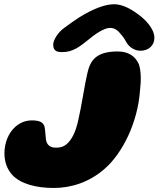

<svg xmlns="http://www.w3.org/2000/svg" viewBox="-20 -868 767 929"><path d="M279.5 -616C305.5 -616 324 -620 351.5 -635C369 -645.5 387 -659 404 -673C439.5 -703 484 -733 511.5 -733C536 -733 550.5 -721.5 571.5 -694.5C579.5 -685 587 -672 594.5 -658.5C610 -636 634.5 -622.5 659.5 -622.5C699 -622.5 727 -648 727 -685C727 -728 684.5 -774 644.5 -801.5C611 -826.5 570 -847.5 532.5 -847.5C488.5 -847.5 431 -826 363.5 -784C339 -768.5 317.5 -752.5 289.5 -732C262 -712.5 237.5 -675.5 237.5 -652.5C237.5 -624.5 251 -616 279.5 -616ZM240 41.5C324.5 41.5 411.5 14 485.5 -50.5C574 -127 645.5 -276 657 -425C664 -483.5 662 -527 652 -557C635 -595.5 602 -619 549.5 -619C444.5 -619 416.5 -575.5 402.5 -513C391 -466 374 -351.5 359 -288C346 -227 326 -191 303 -171C288.5 -159 275 -153.5 251 -153.5C220.5 -153.5 205 -168.5 202 -196C199 -219.5 199.5 -236.5 195.5 -255C189.5 -275.5 173.5 -285.5 134 -285.5C54 -285.5 1.5 -209 1.5 -126.5C1.5 -83.5 15 -49 39 -22C79.5 21.5 154 41.5 240 41.5Z"/></svg>

Font: Gluten
Style: Bold Italic
Weight: 700
Italic angle: -13°
Designer: Tyler Finck
Foundry: Etcetera Type Company
Version: Version 0.920